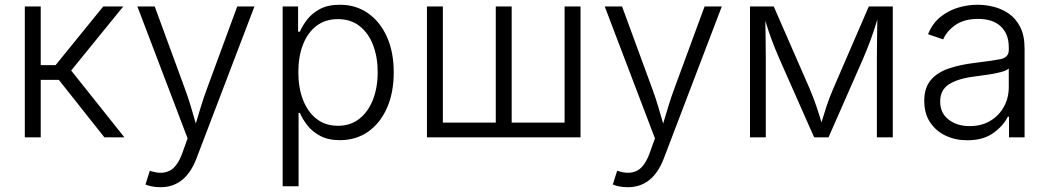

<svg xmlns="http://www.w3.org/2000/svg" viewBox="-20 -573 4378 801"><path d="M83.5 0V-545.9H149.9V-301.3H211.9L410.6 -545.9H494.1L276.9 -278.8L499 0H415.5L225.6 -239.7H149.9V0Z M586.9 196.8 605 139.2 612.8 141.6Q656.2 155.3 688.2 138.9Q720.2 122.6 741.2 64L762.7 4.4L553.2 -545.9H625.5L751.5 -202.6Q765.1 -166 775.9 -129.6Q786.6 -93.3 796.9 -57.6Q807.6 -93.3 818.6 -129.6Q829.6 -166 843.3 -202.6L969.7 -545.9H1041.5L799.3 88.9Q753.4 208 649.9 208Q629.9 208 613.3 204.6Q596.7 201.2 586.9 196.8Z M1159.2 204.1V-545.9H1223.6V-440.9H1231Q1241.7 -465.8 1261.7 -491.7Q1281.7 -517.6 1314.9 -535.4Q1348.1 -553.2 1398.4 -553.2Q1464.8 -553.2 1515.4 -517.8Q1565.9 -482.4 1594.2 -419.2Q1622.6 -356 1622.6 -271.5Q1622.6 -186.5 1594.5 -122.8Q1566.4 -59.1 1515.9 -23.7Q1465.3 11.7 1398.4 11.7Q1349.1 11.7 1315.9 -6.1Q1282.7 -23.9 1262.2 -50.3Q1241.7 -76.7 1231 -102.1H1225.6V204.1ZM1389.6 -48.3Q1442.9 -48.3 1480 -78.1Q1517.1 -107.9 1536.4 -158.4Q1555.7 -209 1555.7 -272Q1555.7 -334.5 1536.6 -384.5Q1517.6 -434.6 1480.5 -463.9Q1443.4 -493.2 1389.6 -493.2Q1336.9 -493.2 1300 -464.8Q1263.2 -436.5 1243.9 -386.7Q1224.6 -336.9 1224.6 -272Q1224.6 -207 1244.1 -156.5Q1263.7 -106 1300.5 -77.1Q1337.4 -48.3 1389.6 -48.3Z M1761.2 -545.9H1827.6V-61.5H2048.3V-545.9H2114.7V-61.5H2335.4V-545.9H2401.9V0H1761.2Z M2536.6 196.8 2554.7 139.2 2562.5 141.6Q2606 155.3 2637.9 138.9Q2669.9 122.6 2690.9 64L2712.4 4.4L2502.9 -545.9H2575.2L2701.2 -202.6Q2714.8 -166 2725.6 -129.6Q2736.3 -93.3 2746.6 -57.6Q2757.3 -93.3 2768.3 -129.6Q2779.3 -166 2793 -202.6L2919.4 -545.9H2991.2L2749 88.9Q2703.1 208 2599.6 208Q2579.6 208 2563 204.6Q2546.4 201.2 2536.6 196.8Z M3108.9 0V-545.9H3208L3358.4 -201.7Q3375 -162.1 3386.2 -128.7Q3397.5 -95.2 3407.2 -62.5Q3416.5 -94.2 3427.5 -127.9Q3438.5 -161.6 3455.6 -201.7L3604.5 -545.9H3704.6V0H3638.2V-325.2Q3638.2 -366.2 3638.9 -407.5Q3639.6 -448.7 3640.1 -491.2Q3627 -447.8 3613.3 -409.9Q3599.6 -372.1 3579.6 -325.7L3436.5 0H3376.5L3232.4 -325.7Q3212.9 -370.6 3199.2 -407.5Q3185.5 -444.3 3172.9 -486.3Q3173.3 -448.2 3174.1 -406.7Q3174.8 -365.2 3174.8 -325.2V0Z M4015.6 12.2Q3965.8 12.2 3925 -7.1Q3884.3 -26.4 3860.1 -63Q3835.9 -99.6 3835.9 -152.8Q3835.9 -206.5 3862.8 -238.5Q3889.6 -270.5 3937 -286.9Q3984.4 -303.2 4045.9 -310.5Q4113.8 -318.8 4151.1 -325.7Q4188.5 -332.5 4188.5 -363.8V-376.5Q4188.5 -431.2 4155.3 -462.6Q4122.1 -494.1 4060.5 -494.1Q4002 -494.1 3965.6 -468.5Q3929.2 -442.9 3915 -408.7L3851.6 -430.2Q3869.6 -474.6 3902.3 -501.5Q3935.1 -528.3 3975.8 -540.8Q4016.6 -553.2 4059.1 -553.2Q4091.3 -553.2 4125.5 -544.7Q4159.7 -536.1 4189 -515.9Q4218.3 -495.6 4236.3 -460.2Q4254.4 -424.8 4254.4 -370.6V0H4189.5V-86.4H4184.6Q4166.5 -48.8 4124.3 -18.3Q4082 12.2 4015.6 12.2ZM4025.4 -46.9Q4075.2 -46.9 4111.8 -69.1Q4148.4 -91.3 4168.5 -128.2Q4188.5 -165 4188.5 -209.5V-287.1Q4179.2 -278.3 4153.3 -271.7Q4127.4 -265.1 4097.7 -261Q4067.9 -256.8 4046.4 -253.9Q3977.5 -245.6 3939.9 -221.9Q3902.3 -198.2 3902.3 -149.9Q3902.3 -101.1 3937.5 -74Q3972.7 -46.9 4025.4 -46.9Z"/></svg>

Font: Inter Light
Style: Regular
Weight: 300
Designer: Rasmus Andersson
Foundry: rsms
Version: Version 4.000;git-a52131595